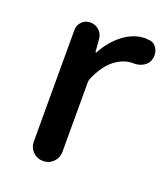

<svg xmlns="http://www.w3.org/2000/svg" viewBox="-110 -642 628 721"><g transform="rotate(20 204.0 -282.0)"><path d="M86.9 -56.6V-502.9Q86.9 -522.5 100.6 -536.1Q114.3 -549.8 133.8 -549.8Q154.3 -549.8 168.9 -536.6Q183.6 -523.4 185.5 -502.9L189.5 -452.1Q190.4 -451.2 191.9 -451.2Q193.4 -451.2 193.4 -452.1Q222.7 -504.9 263.7 -534.7Q304.7 -564.5 348.6 -564.5Q355.5 -564.5 361.3 -563.5Q382.8 -562.5 394.5 -543.9Q402.3 -530.3 402.3 -514.6Q402.3 -508.8 400.4 -502Q396.5 -482.4 378.9 -471.7Q362.3 -460.9 341.8 -460.9Q340.8 -460.9 339.8 -460.9Q337.9 -460.9 335 -460.9Q298.8 -460.9 263.7 -434.1Q228.5 -407.2 204.1 -349.6Q201.2 -342.8 201.2 -335.9V-56.6Q201.2 -33.2 184.6 -16.6Q168 0 144 0Q120.1 0 103.5 -16.6Q86.9 -33.2 86.9 -56.6Z"/></g></svg>

Font: Gen Jyuu Gothic Medium
Style: Regular
Weight: 500
Designer: [Source Han Sans]
Ryoko NISHIZUKA  (kana & ideographs); Paul D. Hunt (Latin, Greek & Cyrillic); Wenlong ZHANG  (bopomofo
Version: Version 1.002.20150607